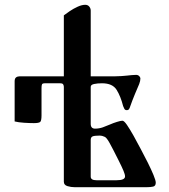

<svg xmlns="http://www.w3.org/2000/svg" viewBox="-20 -780 704 800"><path d="M41 -274V-441Q41 -453 47 -457.5Q53 -462 62 -462H246V-716Q255 -723 270.5 -733.5Q286 -744 303.5 -752Q321 -760 335 -760Q346 -760 352 -752.5Q358 -745 358 -736V-462H459Q469 -462 486 -463Q503 -464 509 -465Q517 -466 528 -467Q539 -468 547 -468Q555 -468 560 -463Q565 -458 565 -453Q565 -443 560 -430Q553 -414 542 -387.5Q531 -361 523 -338Q521 -331 518 -326Q515 -321 508 -321Q501 -321 498 -327Q495 -333 493 -338Q483 -378 466 -405.5Q449 -433 405 -433Q386 -433 372 -430Q358 -427 358 -418V-264Q358 -244 376 -244Q393 -244 408.5 -249.5Q424 -255 440 -262Q451 -267 467 -272Q483 -277 490 -277Q497 -277 509 -259.5Q521 -242 536.5 -214.5Q552 -187 567 -158Q581 -132 595.5 -103Q610 -74 619.5 -51Q629 -28 629 -19Q629 -5 618 -2.5Q607 0 591 0H291Q276 0 261 -4.5Q246 -9 246 -23V-418Q246 -423 243.5 -428Q241 -433 230 -433H167Q157 -433 155 -428.5Q153 -424 153 -413V-299Q153 -277 147.5 -272Q142 -267 121 -267Q104 -267 80.5 -268.5Q57 -270 41 -274ZM358 -44Q358 -29 382 -29H466Q501 -29 501 -45Q501 -53 494.5 -68.5Q488 -84 474 -112Q449 -162 436.5 -184.5Q424 -207 416 -210Q412 -212 406.5 -213.5Q401 -215 394 -215Q373 -215 365.5 -211.5Q358 -208 358 -197Z"/></svg>

Font: Monomakh
Style: Regular
Weight: 400
Version: Version 1.200; ttfautohint (v1.8.4.7-5d5b)